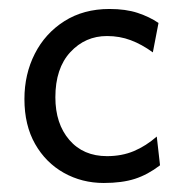

<svg xmlns="http://www.w3.org/2000/svg" viewBox="-20 -401 414 430"><path d="M212.4 8.8Q163.6 8.8 123 -13.9Q82.5 -36.6 58.6 -78.6Q34.7 -120.6 34.7 -179.2Q34.7 -234.9 57.9 -280.5Q81.1 -326.2 124 -353.5Q167 -380.9 225.1 -380.9Q261.7 -380.9 288.3 -372.1Q314.9 -363.3 335 -349.6L322.3 -283.7Q297.4 -301.8 272.7 -311Q248 -320.3 219.7 -320.3Q170.9 -320.3 137.5 -284.2Q104 -248 104 -183.1Q104 -124 135.3 -87.6Q166.5 -51.3 219.7 -51.3Q252.9 -51.3 280 -62.7Q307.1 -74.2 331.1 -95.2L338.4 -30.8Q311 -9.8 282.2 -0.5Q253.4 8.8 212.4 8.8Z"/></svg>

Font: Harmattan
Style: Regular
Weight: 400
Designer: George W. Nuss III and SIL International
Foundry: SIL International
Version: Version 4.000